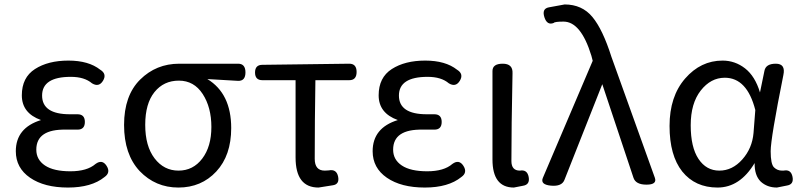

<svg xmlns="http://www.w3.org/2000/svg" viewBox="-20 -829 3600 862"><path d="M164 -290Q78 -321 78 -401Q78 -481 137 -519Q196 -557 287 -557Q378 -557 430 -516Q461 -497 442.5 -466.5Q424 -436 393 -455Q359 -484 298 -484Q169 -484 169 -400Q169 -316 294 -316H328Q361 -316 361 -281.5Q361 -247 328 -247H277Q143 -250 143 -157Q143 -112 182 -86Q221 -60 296 -60Q371 -60 409 -93Q439 -115 458.5 -84.5Q478 -54 449 -34Q391 13 285 13Q179 13 115 -31Q51 -75 51 -150Q51 -255 164 -290Z M607 -61Q537 -136 537 -268Q537 -400 609 -471.5Q681 -543 785 -543H1049Q1082 -543 1082 -504Q1082 -465 1049 -466L911 -474Q1018 -409 1018 -254Q1018 -131 951 -59Q884 13 781 13Q678 13 607 -61ZM632 -268.5Q632 -173 674 -118Q716 -63 781.5 -63Q847 -63 888 -117Q929 -171 929 -259Q929 -347 890 -407Q851 -467 783 -467Q715 -467 673.5 -415.5Q632 -364 632 -268.5Z M1473 3 1410 13Q1307 13 1307 -122V-469H1158Q1125 -469 1125 -503.5Q1125 -538 1158 -538L1548 -543Q1581 -543 1581 -506Q1581 -469 1548 -469H1396Q1393 -284 1393 -116Q1393 -63 1438 -63L1456 -64Q1491 -71 1498 -36Q1505 -1 1473 3Z M1766 -290Q1680 -321 1680 -401Q1680 -481 1739 -519Q1798 -557 1889 -557Q1980 -557 2032 -516Q2063 -497 2044.5 -466.5Q2026 -436 1995 -455Q1961 -484 1900 -484Q1771 -484 1771 -400Q1771 -316 1896 -316H1930Q1963 -316 1963 -281.5Q1963 -247 1930 -247H1879Q1745 -250 1745 -157Q1745 -112 1784 -86Q1823 -60 1898 -60Q1973 -60 2011 -93Q2041 -115 2060.5 -84.5Q2080 -54 2051 -34Q1993 13 1887 13Q1781 13 1717 -31Q1653 -75 1653 -150Q1653 -255 1766 -290Z M2281 -500Q2276 -256 2276 -106Q2276 -63 2314 -63Q2347 -69 2353.5 -34.5Q2360 0 2328 5L2287 13Q2191 13 2191 -113V-510Q2191 -543 2237 -543Q2283 -543 2281 -500Z M2514 -21Q2502 9 2453.5 4.5Q2405 0 2417 -30L2641 -556L2635 -579Q2588 -732 2510 -732Q2470 -732 2466 -726Q2436 -714 2424 -752Q2412 -790 2444 -796L2515 -809Q2593 -809 2639.5 -753Q2686 -697 2725 -574L2920 -31Q2931 0 2882.5 0Q2834 0 2824 -31L2684 -451Z M3368 -97Q3302 13 3201.5 13Q3101 13 3043 -59Q2986 -131 2986 -263.5Q2986 -396 3056 -476.5Q3126 -557 3224 -557Q3280 -557 3325 -522Q3370 -487 3392 -414L3412 -511Q3418 -543 3463 -543Q3508 -543 3497 -492Q3440 -208 3440 -150Q3440 -92 3455 -77.5Q3470 -63 3491 -63H3498Q3531 -70 3538 -35.5Q3545 -1 3513 4L3468 13Q3424 13 3395 -14Q3367 -42 3368 -97ZM3234 -480Q3171 -480 3126 -422.5Q3081 -365 3081 -266.5Q3081 -168 3116 -115.5Q3151 -63 3209.5 -63Q3268 -63 3312.5 -113Q3357 -163 3363 -232L3371 -335Q3334 -480 3234 -480Z"/></svg>

Font: Raw Maruko Gothic CJK TC
Style: Regular
Weight: 400
Version: Version 1.001